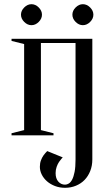

<svg xmlns="http://www.w3.org/2000/svg" viewBox="-20 -645 530 915"><path d="M170 150Q170 133 175 119.5Q180 106 187 96Q195 85 205 75L279 105Q279 105 273.5 111Q268 117 261.5 126.5Q255 136 250 150Q245 164 245 180Q245 206 258 220.5Q271 235 290 235Q299 235 308 229.5Q317 224 324 210.5Q331 197 335.5 174Q340 151 340 115V-440H175V-25L235 -10V0H35V-10L95 -25V-435L35 -450V-460H420V115Q420 145 410 170Q400 195 383 212.5Q366 230 342 240Q318 250 290 250Q264 250 242 241.5Q220 233 204 219Q188 205 179 187Q170 169 170 150ZM425 -575Q425 -556 409.5 -540.5Q394 -525 375 -525Q356 -525 340.5 -540.5Q325 -556 325 -575Q325 -594 340.5 -609.5Q356 -625 375 -625Q394 -625 409.5 -609.5Q425 -594 425 -575ZM180 -575Q180 -556 164.5 -540.5Q149 -525 130 -525Q111 -525 95.5 -540.5Q80 -556 80 -575Q80 -594 95.5 -609.5Q111 -625 130 -625Q149 -625 164.5 -609.5Q180 -594 180 -575Z"/></svg>

Font: Oranienbaum
Style: Regular
Weight: 400
Designer: Oleg Pospelov and Jovanny Lemonad
Foundry: Oleg Pospelov and jovanny Lemonad
Version: Version 1.001; ttfautohint (v0.91) -l 8 -r 50 -G 200 -x 0 -w